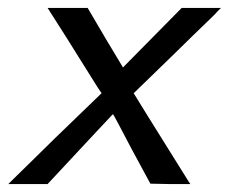

<svg xmlns="http://www.w3.org/2000/svg" viewBox="-20 -464 577 484"><path d="M226 -244Q210 -269 179 -319Q148 -369 124.5 -405.5Q101 -442 100 -444H201L245 -369L290 -294Q324 -328 364 -369L438 -444H537L528 -435Q526 -432 511.5 -418Q497 -404 467.5 -375.5Q438 -347 418 -327L317 -229Q317 -228 457 -4L460 0H409L359 -1L312 -88Q266 -176 265 -176Q265 -177 254 -165Q243 -153 223 -132Q203 -111 182 -88L100 0H1L15 -14Q29 -28 61 -59Q93 -90 118 -115L236 -229Z"/></svg>

Font: KaTeX_SansSerif
Style: Italic
Weight: 400
Version: Version 1.1; ttfautohint (v1.3)